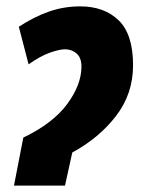

<svg xmlns="http://www.w3.org/2000/svg" viewBox="-20 -583 461 603"><path d="M23.9 0 53.2 -150.9Q146 -195.3 190.9 -256.1Q235.8 -316.9 235.8 -374Q235.8 -401.4 220.7 -414.8Q205.6 -428.2 184.1 -428.2Q167 -428.2 136.5 -417.5Q106 -406.7 69.8 -380.9L39.1 -499Q87.9 -530.8 134.5 -546.9Q181.2 -563 231.9 -563Q307.1 -563 352.5 -519.3Q397.9 -475.6 397.9 -377.9Q397.9 -288.6 344.7 -219.2Q291.5 -149.9 207 -104L184.1 0Z"/></svg>

Font: Open Sans Condensed ExtraBold
Style: Italic
Weight: 800
Width: 3
Italic angle: -12°
Designer: Monotype Design Team
Foundry: Monotype Imaging Inc.
Version: Version 3.003; ttfautohint (v1.8.4)